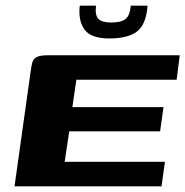

<svg xmlns="http://www.w3.org/2000/svg" viewBox="-20 -654 651 674"><path d="M31 0 87 -399Q90 -422 93.5 -435Q97 -448 109.5 -454Q122 -460 149 -460H611L600 -374H248L234 -278H554L542 -193H223L207 -86H559L547 0ZM363 -519Q299 -519 276.5 -550.5Q254 -582 260 -634H317Q313 -600 325.5 -587.5Q338 -575 371 -575Q405 -575 420.5 -587Q436 -599 439 -634H498Q493 -568 461 -543.5Q429 -519 363 -519Z"/></svg>

Font: Genos Thin
Style: Bold Italic
Weight: 700
Italic angle: -8°
Version: Version 1.010